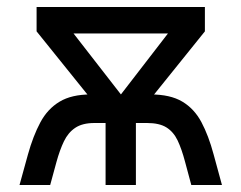

<svg xmlns="http://www.w3.org/2000/svg" viewBox="-20 -531 693 551"><path d="M327 -260 462 -435H191ZM279 -200 85 -441V-511H568V-441L374 -200ZM36 0 60 -87Q75 -141 95.8 -179.8Q116.5 -218.5 151 -239.2Q185.5 -260 241 -260H412Q468.5 -260 503 -239.5Q537.5 -219 558 -180.5Q578.5 -142 593 -88L617 0H529L511 -67Q501.5 -103 489.8 -127.8Q478 -152.5 457.8 -165.2Q437.5 -178 402 -178H370V0H283V-178H251Q216.5 -178 196 -164.2Q175.5 -150.5 163.5 -125.5Q151.5 -100.5 142 -66L124 0Z"/></svg>

Font: Overpass
Style: Regular
Weight: 400
Designer: Delve Withrington, Dave Bailey, Thomas Jockin
Foundry: Delve Fonts LLC
Version: Version 4.000